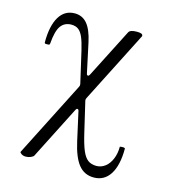

<svg xmlns="http://www.w3.org/2000/svg" viewBox="-102 -508 747 837"><g transform="rotate(15 271.5 -90.0)"><path d="M286.6 109.4 258.3 -17.6Q257.8 -21.5 255.9 -23.7Q253.9 -25.9 251.5 -25.9Q247.1 -25.9 244.1 -19.5L122.6 219.7Q120.1 224.1 109.9 228.8Q99.6 233.4 87.4 233.4Q76.2 233.4 68.4 228.5Q60.5 223.6 60.5 219.2L233.4 -121.1Q236.8 -127.4 235.4 -133.8L202.6 -276.4Q193.8 -314 184.6 -335Q175.3 -356 162.8 -365Q150.4 -374 131.3 -374Q101.1 -374 84.2 -351.1Q67.4 -328.1 63 -270.5Q62.5 -265.6 59.8 -264.6Q57.1 -263.7 49.8 -263.7Q43.5 -263.7 41.3 -264.6Q39.1 -265.6 39.1 -270.5Q39.1 -344.2 63.5 -384.8Q87.9 -425.3 133.3 -425.3Q167.5 -425.3 189.2 -399.7Q210.9 -374 222.7 -319.8L251.5 -185.5Q252 -182.1 253.9 -179.9Q255.9 -177.7 258.3 -177.7Q262.2 -177.7 265.6 -184.1L378.4 -405.3Q384.8 -418 415 -418Q428.7 -418 435.3 -415.3Q441.9 -412.6 441.9 -405.3L277.3 -81.5Q273.9 -75.2 275.4 -69.3L307.1 65.9Q318.8 116.2 330.1 143.1Q341.3 169.9 356.4 181.4Q371.6 192.9 395 192.9Q417 192.9 434.8 179Q452.6 165 462.6 140.6Q472.7 116.2 472.7 85.4Q477.5 84 485.8 84Q490.2 84 493.2 85.2Q496.1 86.4 496.1 87.4Q496.1 163.1 470.2 203.9Q444.3 244.6 397 244.6Q354.5 244.6 328.4 212.4Q302.2 180.2 286.6 109.4Z"/></g></svg>

Font: JuniusX Light
Style: Regular
Weight: 300
Designer: Peter S. Baker
Foundry: Briery Creek Software
Version: Version 1.008